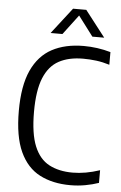

<svg xmlns="http://www.w3.org/2000/svg" viewBox="-62 -989 657 1042"><g transform="rotate(5 266.0 -468.0)"><path d="M361 9.5Q265 9.5 194.8 -26.8Q124.5 -63 86.2 -146Q48 -229 48 -368.5Q48 -505 86.2 -588.8Q124.5 -672.5 196.2 -711Q268 -749.5 369 -749.5Q444 -749.5 515.5 -729V-660Q478.5 -671.5 443.2 -676Q408 -680.5 371.5 -680.5Q293.5 -680.5 239.8 -651.5Q186 -622.5 158.2 -554.5Q130.5 -486.5 130.5 -370.5Q130.5 -251 158.5 -183.2Q186.5 -115.5 239.8 -87.5Q293 -59.5 367.5 -59.5Q437.5 -59.5 515.5 -85.5V-16.5Q482.5 -5 443.2 2.2Q404 9.5 361 9.5ZM183 -804 293 -946H365L475 -804H410.5L329 -912L247.5 -804Z"/></g></svg>

Font: Encode Sans SmCnd
Style: Regular
Weight: 400
Width: 4
Designer: Multiple Designers
Foundry: Impallari Type
Version: Version 3.002; ttfautohint (v1.8.3) -l 8 -r 50 -G 200 -x 14 